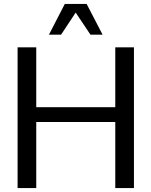

<svg xmlns="http://www.w3.org/2000/svg" viewBox="-20 -955 769 975"><path d="M69.3 0V-714.8H164.1V-410.6H565.4V-714.8H660.2V0H565.4V-335.4H164.1V0ZM228.5 -778.8 309.1 -935.1H419.9L501 -778.8H439.5L364.3 -891.1L290 -778.8Z"/></svg>

Font: Pontano Sans Medium
Style: Regular
Weight: 500
Designer: Vernon Adams
Foundry: Vernon Adams
Version: Version 2.001